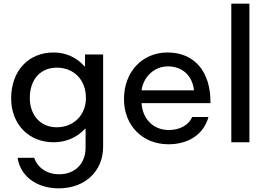

<svg xmlns="http://www.w3.org/2000/svg" viewBox="-20 -778 1456 1050"><path d="M445 -415H442C398 -466 337 -491 273 -491C135 -491 41 -390 41 -240C41 -101 135 0 273 0C339 0 401 -25 445 -74H448V30C448 116 391 175 304 175C231 175 183 134 167 85H76C92 186 180 252 301 252C446 252 544 157 544 25V-480H445ZM290 -82C200 -82 143 -150 143 -242C143 -342 200 -408 290 -408C385 -408 450 -341 450 -242C450 -151 385 -82 290 -82Z M896 -491C757 -491 658 -384 658 -236C658 -92 759 11 901 11C1012 11 1094 -44 1120 -138H1031C1012 -94 964 -67 903 -67C819 -67 760 -126 754 -214H1131C1133 -387 1043 -491 896 -491ZM898 -415C978 -415 1032 -364 1041 -284H754C764 -357 823 -415 898 -415Z M1344 0V-758H1245V0Z"/></svg>

Font: UULA Sans Medium
Style: Regular
Weight: 500
Designer: Mohamed Gaber, Laura Garcia Mut
Foundry: Kief Type Foundry
Version: Version 3.006;hotconv 1.0.109;makeotfexe 2.5.65596